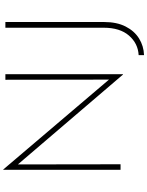

<svg xmlns="http://www.w3.org/2000/svg" viewBox="117 -876 903 1177"><g transform="rotate(-90 568.5 -287.5)"><path d="M700 15 140 -640 149 -650 150 0H116V-719H118L680 -58L669 -57L668 -706H702V15ZM1022 -100Q1022 -23 994.5 31Q967 85 921 113.5Q875 142 819 144V111Q891 107 939 51.5Q987 -4 987 -103V-706H1022Z"/></g></svg>

Font: Josefin Sans ExtraLight
Style: Regular
Weight: 250
Designer: Santiago Orozco
Foundry: Typemade
Version: Version 2.000